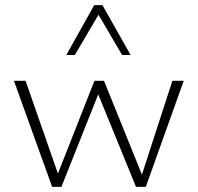

<svg xmlns="http://www.w3.org/2000/svg" viewBox="-20 -724 766 744"><path d="M182 0 34 -411H79L212 -30H196L346 -411H383L537 -30L524 -29L648 -411H692L545 0H507L353 -377H368L218 0ZM453 -511 354 -680 345 -704H377L486 -511ZM237 -511 345 -704H377L370 -681L270 -511Z"/></svg>

Font: Ysabeau Office ExtraLight
Style: Regular
Weight: 250
Designer: Christian Thalmann (Catharsis Fonts)
Version: Version 2.001;gftools[0.9.30]; featfreeze: tnum,lnum,ss02